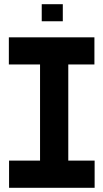

<svg xmlns="http://www.w3.org/2000/svg" viewBox="-20 -891 491 911"><path d="M170 0V-585L279 -714H304V-129L196 0ZM23 0V-129H170V0ZM196 0 304 -129H429V0ZM22 -585V-714H279L170 -585ZM304 -585V-714H428V-585ZM178 -790V-871H278V-790Z"/></svg>

Font: Foldit SemiBold
Style: Regular
Weight: 600
Version: Version 1.003